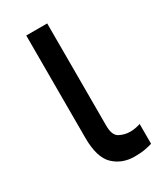

<svg xmlns="http://www.w3.org/2000/svg" viewBox="-148 -602 562 667"><g transform="rotate(-30 133.0 -268.5)"><path d="M73.7 -545.4H157.7V-134.8Q157.7 -96.2 177.7 -85.7Q197.8 -75.2 220.2 -75.2Q231 -75.2 243.4 -77.6Q255.9 -80.1 261.2 -82.5V-2.9Q250.5 0.5 233.2 3.9Q215.8 7.3 190.4 7.3Q140.1 7.3 106.9 -24.4Q73.7 -56.2 73.7 -134.8Z"/></g></svg>

Font: Sahel VF Regular
Style: Regular
Weight: 400
Foundry: Saber Rastikerdar (saber.rastikerdar@gmail.com)
Version: Version 3.4.0